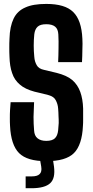

<svg xmlns="http://www.w3.org/2000/svg" viewBox="-20 -829 481 998"><path d="M220.7 8.8C288.1 8.8 335.9 -4.9 364.3 -33.2C392.6 -61.5 408.2 -109.4 411.1 -174.8C412.1 -185.5 412.1 -195.3 412.1 -204.1V-233.4V-264.6C411.1 -297.9 406.2 -326.2 397.5 -350.6C388.7 -375 375 -396.5 355.5 -413.1C335.9 -429.7 308.6 -441.4 274.4 -450.2C245.1 -457 223.6 -461.9 209 -465.8C190.4 -469.7 177.7 -477.5 170.9 -490.2C164.1 -502 159.2 -516.6 158.2 -534.2C156.2 -553.7 155.3 -573.2 155.3 -591.8C155.3 -611.3 156.2 -630.9 158.2 -650.4C160.2 -668 166 -681.6 175.8 -690.4C185.5 -699.2 200.2 -703.1 220.7 -703.1C240.2 -703.1 255.9 -699.2 266.6 -690.4C277.3 -681.6 282.2 -668 283.2 -650.4C284.2 -626 285.2 -602.5 284.2 -578.1C284.2 -553.7 283.2 -529.3 282.2 -505.9H406.2C407.2 -526.4 408.2 -547.9 408.2 -570.3C409.2 -592.8 409.2 -611.3 408.2 -627C405.3 -692.4 389.6 -738.3 360.4 -766.6C332 -794.9 285.2 -808.6 220.7 -808.6C174.8 -808.6 138.7 -802.7 111.3 -790C84 -778.3 63.5 -758.8 50.8 -732.4C38.1 -706.1 30.3 -670.9 29.3 -627C28.3 -611.3 28.3 -595.7 28.3 -581.1C28.3 -566.4 28.3 -550.8 29.3 -534.2C30.3 -502 34.2 -473.6 43 -449.2C50.8 -424.8 64.5 -405.3 83 -389.6C101.6 -373 127 -361.3 159.2 -352.5C192.4 -344.7 217.8 -338.9 234.4 -334C251 -329.1 262.7 -321.3 269.5 -308.6C276.4 -295.9 281.2 -281.2 282.2 -264.6C283.2 -251 284.2 -238.3 284.2 -225.6C285.2 -212.9 285.2 -201.2 285.2 -189.5L282.2 -151.4C280.3 -132.8 274.4 -119.1 265.6 -110.4C256.8 -101.6 241.2 -96.7 220.7 -96.7C200.2 -96.7 185.5 -101.6 174.8 -110.4C164.1 -119.1 158.2 -132.8 157.2 -151.4C155.3 -172.9 154.3 -196.3 154.3 -221.7C155.3 -246.1 156.2 -271.5 157.2 -297.9H35.2L32.2 -256.8C31.2 -243.2 31.2 -229.5 31.2 -214.8C31.2 -201.2 31.2 -187.5 32.2 -174.8C35.2 -109.4 50.8 -61.5 79.1 -33.2C107.4 -4.9 154.3 8.8 220.7 8.8ZM113.3 149.4H143.6C189.5 149.4 222.7 140.6 241.2 123C259.8 105.5 265.6 77.1 260.7 37.1C257.8 14.6 254.9 -1 253.9 -8.8H186.5C189.5 11.7 192.4 26.4 194.3 37.1C197.3 55.7 194.3 68.4 185.5 76.2C177.7 84 164.1 87.9 143.6 87.9H113.3V149.4Z"/></svg>

Font: Yellow Ladder Regular
Style: Regular
Weight: 400
Designer: Zima Creative
Version: Version 2.002